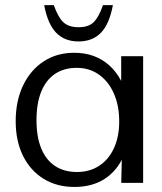

<svg xmlns="http://www.w3.org/2000/svg" viewBox="-20 -720 638 756"><path d="M273.1 16.1Q203.1 16.1 151.2 -16.3Q99.2 -48.6 70.5 -106.7Q41.8 -164.8 41.8 -242.7Q41.8 -322.6 70.8 -383.4Q99.9 -444.2 151.7 -478.2Q203.6 -512.2 271.9 -512.2Q354.2 -512.2 409.1 -463.6Q464.1 -415.1 484.8 -324.4L457.2 -304.5V-498.8H543.6V0H457.4L461.7 -184.9L485.2 -161.2Q471.6 -103.1 442.6 -63.6Q413.6 -24.1 371.1 -4Q328.5 16.1 273.1 16.1ZM283 -42.8Q333.9 -42.8 371.4 -67.8Q408.8 -92.7 429.1 -137.6Q449.4 -182.5 449.4 -242Q449.4 -304.3 428.4 -351.8Q407.4 -399.4 369.8 -426.1Q332.1 -452.9 281.8 -452.9Q232.1 -452.9 196.6 -429Q161.1 -405.1 142.4 -359.3Q123.7 -313.4 123.7 -247Q123.7 -180.8 142.5 -135.3Q161.3 -89.8 196.9 -66.3Q232.4 -42.8 283 -42.8ZM289.4 -556.8Q234.3 -556.8 201.1 -591.1Q168 -625.4 153.9 -699.7H192Q208.5 -652.3 229.3 -632.6Q250.2 -612.8 289.4 -612.8Q328.9 -612.8 349.1 -632.9Q369.2 -653 385.4 -699.7H424.5Q410.5 -624.8 377.2 -590.8Q343.8 -556.8 289.4 -556.8Z"/></svg>

Font: Russolo 10pt ExtraLight
Style: Regular
Weight: 200
Designer: Micah Stupak-Hahn
Version: Version 1.000